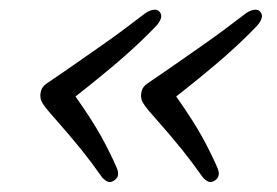

<svg xmlns="http://www.w3.org/2000/svg" viewBox="-20 -430 562 389"><path d="M63 -245.5Q65.5 -255 75.5 -261.5Q85.5 -268 111.5 -286Q150 -313 177.8 -332.2Q205.5 -351.5 227.8 -368Q250 -384.5 273.5 -402.5Q281.5 -408.5 290 -410Q298.5 -411.5 303 -406.5Q308.5 -400.5 306 -392.8Q303.5 -385 296 -377Q268.5 -348 231.2 -315.2Q194 -282.5 133 -234.5Q167.5 -185.5 185.8 -152.2Q204 -119 216.5 -90Q224 -72.5 211.5 -64.5Q204 -59.5 198.2 -62Q192.5 -64.5 187 -70.5Q166 -100.5 144.5 -127.2Q123 -154 85 -197Q68 -216 64 -225Q60 -234 63 -245.5ZM267 -245.5Q269.5 -255 279.5 -261.5Q289.5 -268 315.5 -286Q354 -313 381.8 -332.2Q409.5 -351.5 431.8 -368Q454 -384.5 477.5 -402.5Q485.5 -408.5 494 -410Q502.5 -411.5 507 -406.5Q512.5 -400.5 510 -392.8Q507.5 -385 500 -377Q472.5 -348 435.2 -315.2Q398 -282.5 337 -234.5Q371.5 -185.5 389.8 -152.2Q408 -119 420.5 -90Q428 -72.5 415.5 -64.5Q408 -59.5 402.2 -62Q396.5 -64.5 391 -70.5Q370 -100.5 348.5 -127.2Q327 -154 289 -197Q272 -216 268 -225Q264 -234 267 -245.5Z"/></svg>

Font: Fraunces 9pt SuperSoft Light
Style: Italic
Weight: 300
Italic angle: -16°
Version: Version 1.000;[b76b70a41]